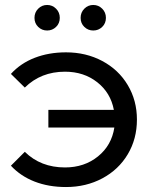

<svg xmlns="http://www.w3.org/2000/svg" viewBox="-20 -747 615 774"><path d="M532 -265Q532 -187 495 -125Q458 -63 392.5 -28Q327 7 246 7Q176 7 119.5 -15Q63 -37 24 -79L80 -135Q144 -72 242 -72Q320 -72 375 -116.5Q430 -161 441 -233H175V-304H439Q426 -373 372 -415.5Q318 -458 242 -458Q145 -458 80 -394L24 -449Q63 -492 120 -514Q177 -536 246 -536Q327 -536 392.5 -501Q458 -466 495 -404Q532 -342 532 -265ZM119 -675Q119 -697 134 -712Q149 -727 170 -727Q191 -727 206 -712Q221 -697 221 -675Q221 -653 206 -638.5Q191 -624 170 -624Q149 -624 134 -638.5Q119 -653 119 -675ZM305 -675Q305 -697 320 -712Q335 -727 356 -727Q377 -727 392 -712Q407 -697 407 -675Q407 -653 392 -638.5Q377 -624 356 -624Q335 -624 320 -638.5Q305 -653 305 -675Z"/></svg>

Font: CMG Sans Medium
Style: Regular
Weight: 500
Designer: Julieta Ulanovsky
Foundry: Julieta Ulanovsky
Version: Version 7.200